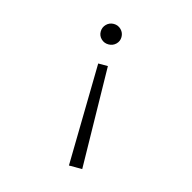

<svg xmlns="http://www.w3.org/2000/svg" viewBox="-104 -815 919 920"><g transform="rotate(15 355.0 -355.5)"><path d="M401 -659.5Q401 -638.5 386 -624Q371 -609.5 349.5 -609.5Q328 -609.5 313 -624Q298 -638.5 298 -659.5Q298 -681 313 -696Q328 -711 349.5 -711Q371 -711 386 -696Q401 -681 401 -659.5ZM374 -508.5 383 0H317L326 -508.5Z"/></g></svg>

Font: League Mono UltraLight
Style: Regular
Weight: 200
Width: 6
Designer: Tyler Finck
Foundry: The League of Moveable Type / Tyler Finck
Version: Version 2.210